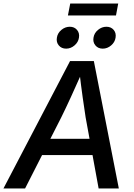

<svg xmlns="http://www.w3.org/2000/svg" viewBox="-43 -1076 765 1096"><path d="M-23.4 0 356.9 -727.5H492.7L635.3 0H520L445.8 -405.8Q438.5 -452.6 429 -520Q419.4 -587.4 408.7 -680.7H433.1Q393.1 -590.3 362.3 -523.2Q331.5 -456.1 306.6 -405.8L100.1 0ZM149.9 -190.9 165 -283.7H540L524.9 -190.9ZM543.5 -798.3Q517.1 -798.3 501.7 -816.7Q486.3 -835 490.7 -860.8Q494.6 -887.2 516.4 -905.3Q538.1 -923.3 564.5 -923.3Q590.8 -923.3 606 -905.3Q621.1 -887.2 616.7 -860.8Q612.8 -835 591.3 -816.7Q569.8 -798.3 543.5 -798.3ZM334.5 -798.3Q308.1 -798.3 292.7 -816.7Q277.3 -835 281.7 -860.8Q285.6 -887.2 307.4 -905.3Q329.1 -923.3 355.5 -923.3Q381.3 -923.3 396.7 -905.3Q412.1 -887.2 407.7 -860.8Q403.8 -835 382.3 -816.7Q360.8 -798.3 334.5 -798.3ZM631.8 -1055.7 619.1 -987.8H344.7L357.9 -1055.7Z"/></svg>

Font: Inter 18pt Medium
Style: Italic
Weight: 500
Italic angle: -9.3988°
Designer: Rasmus Andersson
Foundry: rsms
Version: Version 4.001;git-66647c0bb